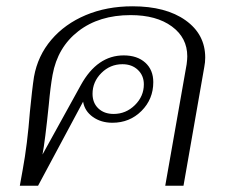

<svg xmlns="http://www.w3.org/2000/svg" viewBox="-20 -590 730 610"><path d="M632 -407Q632 -392 629 -377L563 0H505L573 -386Q575 -402 575 -411Q575 -470 526 -506Q477 -542 395 -542Q295 -542 229 -491Q163 -440 147 -352Q140 -313 135 -257Q123 -140 115 -99L237 -320Q289 -414 373 -414Q416 -414 441.5 -391Q467 -368 467 -329Q467 -275 429.5 -237.5Q392 -200 337 -200Q301 -200 275 -218.5Q249 -237 244 -267L101 0H43L52 -50Q67 -131 75 -235Q78 -266 81.5 -296.5Q85 -327 88 -346Q100 -413 143 -463.5Q186 -514 252.5 -542Q319 -570 401 -570Q507 -570 569.5 -525.5Q632 -481 632 -407ZM274 -292Q274 -263 292.5 -245.5Q311 -228 341 -228Q380 -228 408.5 -256Q437 -284 437 -322Q437 -350 418 -368Q399 -386 369 -386Q330 -386 302 -358Q274 -330 274 -292Z"/></svg>

Font: Fahkwang ExtraLight
Style: Italic
Weight: 275
Italic angle: -10°
Designer: Suppakit Chalermlarp | Katatrad Co.,Ltd.
Foundry: Cadson Demak Co.,Ltd.
Version: Version 1.000; ttfautohint (v1.6)